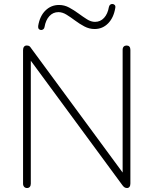

<svg xmlns="http://www.w3.org/2000/svg" viewBox="-20 -940 772 966"><path d="M116 6Q107 6 101.5 0Q96 -6 96 -16V-688Q96 -699 101 -705Q106 -711 114 -711Q123 -711 127.5 -708Q132 -705 137 -697L619 -42H597V-689Q597 -700 602.5 -705.5Q608 -711 617 -711Q626 -711 631 -705.5Q636 -700 636 -689V-17Q636 -6 631.5 0Q627 6 619 6Q612 6 606.5 2.5Q601 -1 596 -8L114 -663H135V-16Q135 -6 130 0Q125 6 116 6ZM187 -789Q180 -789 175.5 -794Q171 -799 172 -809Q180 -859 208.5 -887Q237 -915 277 -915Q304 -915 328 -902Q352 -889 374.5 -872.5Q397 -856 417.5 -843Q438 -830 458 -830Q485 -830 503.5 -850Q522 -870 528 -905Q530 -913 534.5 -916.5Q539 -920 545 -920Q552 -920 557 -915Q562 -910 560 -900Q552 -851 524 -822.5Q496 -794 456 -794Q429 -794 404.5 -807Q380 -820 358 -836.5Q336 -853 315 -866Q294 -879 274 -879Q247 -879 228.5 -859Q210 -839 204 -804Q203 -797 198 -793Q193 -789 187 -789Z"/></svg>

Font: Nunito ExtraLight
Style: Regular
Weight: 200
Designer: Vernon Adams
Foundry: Vernon Adams
Version: Version 3.602